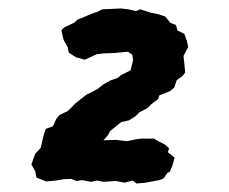

<svg xmlns="http://www.w3.org/2000/svg" viewBox="-20 -716 540 453"><path d="M66 -297 63 -312 54 -328 63 -353 76 -367 83 -397 88 -412 105 -418 113 -436 121 -445 140 -454 159 -473 183 -492 210 -506 224 -517 240 -526 257 -532 266 -539 288 -550 294 -574 292 -587 282 -594 250 -591 224 -590 208 -588 180 -575 159 -581 142 -592 140 -604 131 -620 128 -629 125 -645 131 -651 156 -663 163 -670 174 -674 195 -683 212 -689 221 -694 242 -695 265 -696 283 -694 301 -690 311 -694 336 -686 347 -684 355 -682 370 -677 382 -662 395 -657 399 -644 415 -636 421 -619 424 -605 413 -584 417 -545 411 -537 397 -527 391 -509 381 -501 356 -491 353 -482 338 -471 328 -461 309 -451 300 -442 284 -432 266 -428 240 -407 234 -396 224 -385 253 -386 280 -383 304 -388 315 -389H343L352 -384L369 -375L379 -366L376 -357L392 -344L387 -326L381 -311L375 -308L366 -295L356 -291L323 -285L302 -283L293 -290L274 -285L253 -289L224 -287L209 -290L195 -287L174 -291L160 -289L148 -294L129 -293L112 -290L89 -288Z"/></svg>

Font: Winky Rough ExtraBold
Style: Italic
Weight: 800
Italic angle: -8.97852°
Designer: Simon Atzbach
Foundry: typofactur
Version: Version 1.206; ttfautohint (v1.8.4.7-5d5b)